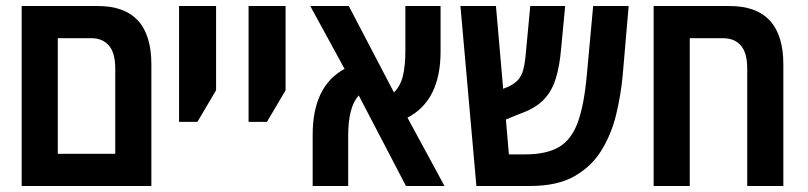

<svg xmlns="http://www.w3.org/2000/svg" viewBox="-20 -618 2685 638"><path d="M52 0V-598H305Q483 -598 483 -404V0ZM172 -107H363V-390Q363 -442 342 -466.5Q321 -491 284 -491H172Z M575 -213V-598H698V-318L636 -213Z M806 -213V-598H929V-318L867 -213Z M1019 0V-170Q1019 -332 1125 -389L1011 -598H1139L1289 -311Q1310 -331 1318.5 -364.5Q1327 -398 1327 -449V-598H1444V-447Q1444 -284 1334 -227L1457 0H1329L1172 -301Q1137 -262 1137 -168V0Z M1563 0 1510 -598H1628L1652 -323L1667 -329Q1689 -339 1701 -352Q1713 -365 1719 -387.5Q1725 -410 1728 -449L1742 -598H1858L1845 -461Q1840 -400 1827 -357.5Q1814 -315 1786.5 -286.5Q1759 -258 1708 -240L1661 -221L1671 -105H1725Q1796 -105 1837.5 -129.5Q1879 -154 1900 -211.5Q1921 -269 1930 -369L1951 -598H2069L2049 -366Q2043 -302 2027.5 -237.5Q2012 -173 1979 -119Q1946 -65 1889 -32.5Q1832 0 1742 0Z M2404 -598Q2583 -598 2583 -404V0H2463V-390Q2463 -442 2442 -466.5Q2421 -491 2383 -491H2272V0H2152V-598Z"/></svg>

Font: Noto Sans Hebrew Condensed SemiBold
Style: Regular
Weight: 600
Width: 3
Designer: Monotype Design Team
Foundry: Monotype Imaging Inc.
Version: Version 2.004; ttfautohint (v1.8.4.7-5d5b)